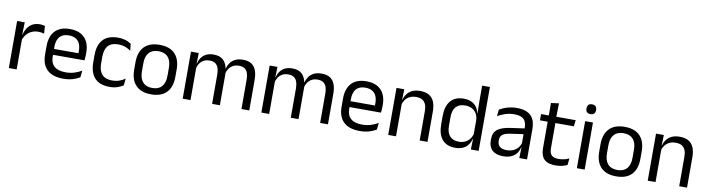

<svg xmlns="http://www.w3.org/2000/svg" viewBox="-28 -1310 7215 1961"><g transform="rotate(10 3579.5 -329.0)"><path d="M143 -298.5 124.5 -361 144.5 -362Q160.5 -424 199.5 -459.8Q238.5 -495.5 303 -495.5Q319 -495.5 331.8 -493Q344.5 -490.5 354.5 -487L359.5 -408.5Q347 -412.5 331.8 -415Q316.5 -417.5 298 -417.5Q243 -417.5 202.2 -387Q161.5 -356.5 143 -298.5ZM147 0H66V-488H145L141 -344L147 -338Z M631 11Q519.5 11 463 -43.5Q406.5 -98 406.5 -199.5V-286.5Q406.5 -389.5 459 -445.2Q511.5 -501 612.5 -501Q680.5 -501 726 -475.8Q771.5 -450.5 794.5 -404Q817.5 -357.5 817.5 -293V-275Q817.5 -259 816.2 -243Q815 -227 813 -211.5H738.5Q739.5 -235.5 739.8 -257Q740 -278.5 740 -296.5Q740 -341 725.8 -371.8Q711.5 -402.5 683.2 -418.8Q655 -435 612.5 -435Q549.5 -435 518 -398.5Q486.5 -362 486.5 -294V-247.5L487 -237.5V-191Q487 -160.5 496 -136Q505 -111.5 524.2 -93.8Q543.5 -76 573.2 -66.8Q603 -57.5 644 -57.5Q691.5 -57.5 732.5 -70Q773.5 -82.5 809.5 -104L802 -34Q769.5 -13.5 726.5 -1.2Q683.5 11 631 11ZM796 -211.5H449V-272.5H796Z M1112.5 11Q1007.5 11 956.2 -45.8Q905 -102.5 905 -206.5V-282.5Q905 -387 956.5 -443.2Q1008 -499.5 1112.5 -499.5Q1143.5 -499.5 1169 -493.8Q1194.5 -488 1214.8 -478.8Q1235 -469.5 1249 -459.5L1256 -389Q1232.5 -407 1200.2 -419.5Q1168 -432 1124.5 -432Q1054.5 -432 1020.2 -393.2Q986 -354.5 986 -280.5V-208.5Q986 -136 1020.2 -97Q1054.5 -58 1124.5 -58Q1169.5 -58 1202.2 -70.5Q1235 -83 1260.5 -101L1253 -29.5Q1231 -14.5 1195.5 -1.8Q1160 11 1112.5 11Z M1543 12.5Q1438 12.5 1383.8 -44.2Q1329.5 -101 1329.5 -207.5V-282Q1329.5 -388 1384 -444.5Q1438.5 -501 1543 -501Q1648 -501 1702.2 -444.5Q1756.5 -388 1756.5 -282V-207.5Q1756.5 -101 1702.2 -44.2Q1648 12.5 1543 12.5ZM1543 -53.5Q1608 -53.5 1641.8 -92Q1675.5 -130.5 1675.5 -203V-286.5Q1675.5 -358.5 1641.8 -396.8Q1608 -435 1543 -435Q1478.5 -435 1444.5 -396.8Q1410.5 -358.5 1410.5 -286.5V-203Q1410.5 -130.5 1444.5 -92Q1478.5 -53.5 1543 -53.5Z M2559.5 0H2478.5V-305.5Q2478.5 -344 2468.8 -372.2Q2459 -400.5 2436.8 -416Q2414.5 -431.5 2377 -431.5Q2341.5 -431.5 2315.5 -417Q2289.5 -402.5 2273.5 -378.2Q2257.5 -354 2251 -323L2238.5 -380.5H2248.5Q2256.5 -412 2275.5 -439Q2294.5 -466 2327 -482.5Q2359.5 -499 2407.5 -499Q2462 -499 2495.2 -477.5Q2528.5 -456 2544 -414.8Q2559.5 -373.5 2559.5 -314.5ZM1950 0H1869V-488H1950L1946.5 -371L1950 -366ZM2254.5 0H2174V-305.5Q2174 -344 2164.2 -372.2Q2154.5 -400.5 2132.5 -416Q2110.5 -431.5 2073 -431.5Q2037 -431.5 2011 -417Q1985 -402.5 1969 -377.8Q1953 -353 1946.5 -321.5L1931.5 -379H1949.5Q1957 -412 1975.5 -439.2Q1994 -466.5 2025.8 -482.8Q2057.5 -499 2103 -499Q2170.5 -499 2205.8 -464Q2241 -429 2250 -362Q2252.5 -352 2253.5 -340.2Q2254.5 -328.5 2254.5 -317Z M3375.5 0H3294.5V-305.5Q3294.5 -344 3284.8 -372.2Q3275 -400.5 3252.8 -416Q3230.5 -431.5 3193 -431.5Q3157.5 -431.5 3131.5 -417Q3105.5 -402.5 3089.5 -378.2Q3073.5 -354 3067 -323L3054.5 -380.5H3064.5Q3072.5 -412 3091.5 -439Q3110.5 -466 3143 -482.5Q3175.5 -499 3223.5 -499Q3278 -499 3311.2 -477.5Q3344.5 -456 3360 -414.8Q3375.5 -373.5 3375.5 -314.5ZM2766 0H2685V-488H2766L2762.5 -371L2766 -366ZM3070.5 0H2990V-305.5Q2990 -344 2980.2 -372.2Q2970.5 -400.5 2948.5 -416Q2926.5 -431.5 2889 -431.5Q2853 -431.5 2827 -417Q2801 -402.5 2785 -377.8Q2769 -353 2762.5 -321.5L2747.5 -379H2765.5Q2773 -412 2791.5 -439.2Q2810 -466.5 2841.8 -482.8Q2873.5 -499 2919 -499Q2986.5 -499 3021.8 -464Q3057 -429 3066 -362Q3068.5 -352 3069.5 -340.2Q3070.5 -328.5 3070.5 -317Z M3706 11Q3594.5 11 3538 -43.5Q3481.5 -98 3481.5 -199.5V-286.5Q3481.5 -389.5 3534 -445.2Q3586.5 -501 3687.5 -501Q3755.5 -501 3801 -475.8Q3846.5 -450.5 3869.5 -404Q3892.5 -357.5 3892.5 -293V-275Q3892.5 -259 3891.2 -243Q3890 -227 3888 -211.5H3813.5Q3814.5 -235.5 3814.8 -257Q3815 -278.5 3815 -296.5Q3815 -341 3800.8 -371.8Q3786.5 -402.5 3758.2 -418.8Q3730 -435 3687.5 -435Q3624.5 -435 3593 -398.5Q3561.5 -362 3561.5 -294V-247.5L3562 -237.5V-191Q3562 -160.5 3571 -136Q3580 -111.5 3599.2 -93.8Q3618.5 -76 3648.2 -66.8Q3678 -57.5 3719 -57.5Q3766.5 -57.5 3807.5 -70Q3848.5 -82.5 3884.5 -104L3877 -34Q3844.5 -13.5 3801.5 -1.2Q3758.5 11 3706 11ZM3871 -211.5H3524V-272.5H3871Z M4408 0H4327V-303.5Q4327 -343 4316.2 -371.5Q4305.5 -400 4281.2 -415.8Q4257 -431.5 4215 -431.5Q4176.5 -431.5 4148.2 -417Q4120 -402.5 4102.5 -377.8Q4085 -353 4078 -321.5L4063.5 -379H4081Q4089 -412 4109 -439.2Q4129 -466.5 4162.8 -482.8Q4196.5 -499 4245.5 -499Q4303.5 -499 4339.2 -477Q4375 -455 4391.5 -413.8Q4408 -372.5 4408 -312.5ZM4081.5 0H4000.5V-488H4081.5L4078 -371L4081.5 -366.5Z M4694.5 10.5Q4606.5 10.5 4560.5 -44Q4514.5 -98.5 4514.5 -203V-283.5Q4514.5 -388.5 4561 -443.8Q4607.5 -499 4698 -499Q4743 -499 4776 -483.8Q4809 -468.5 4829.5 -441Q4850 -413.5 4857 -376H4883.5L4859.5 -301.5Q4858 -344.5 4840.2 -373.8Q4822.5 -403 4792.2 -418Q4762 -433 4723 -433Q4661 -433 4628.2 -397Q4595.5 -361 4595.5 -291V-198Q4595.5 -129 4628.2 -93Q4661 -57 4723 -57Q4760 -57 4788.5 -71.2Q4817 -85.5 4835.8 -110.8Q4854.5 -136 4861.5 -168L4881.5 -110H4857.5Q4850.5 -77 4830.8 -49.5Q4811 -22 4777.8 -5.8Q4744.5 10.5 4694.5 10.5ZM4938.5 0H4857.5L4861 -118L4859.5 -144V-348L4860 -365L4858 -503.5V-662.5H4938.5Z M5440.5 0H5360L5363.5 -118.5L5360.5 -131V-286.5L5361 -315Q5361 -374.5 5330.8 -403Q5300.5 -431.5 5235 -431.5Q5182.5 -431.5 5138.8 -416.5Q5095 -401.5 5061 -381.5L5068.5 -450.5Q5087.5 -462 5113.8 -473.2Q5140 -484.5 5173.8 -492Q5207.5 -499.5 5248 -499.5Q5300.5 -499.5 5337.2 -486.8Q5374 -474 5396.8 -450Q5419.5 -426 5430 -392Q5440.5 -358 5440.5 -316ZM5192 10.5Q5119.5 10.5 5080.8 -24.8Q5042 -60 5042 -125.5V-140Q5042 -207.5 5083.8 -240.8Q5125.5 -274 5216.5 -287L5371 -309L5375.5 -250L5226.5 -228.5Q5170.5 -220.5 5146.5 -201.2Q5122.5 -182 5122.5 -144.5V-136.5Q5122.5 -98 5146.2 -77.5Q5170 -57 5217.5 -57Q5259.5 -57 5289.5 -71.5Q5319.5 -86 5338 -110.5Q5356.5 -135 5363 -165L5375.5 -110H5360Q5353 -78 5333.8 -50.5Q5314.5 -23 5280 -6.2Q5245.5 10.5 5192 10.5Z M5737.5 10Q5681 10 5646.5 -7Q5612 -24 5596.5 -58.5Q5581 -93 5581 -144.5V-452.5H5661V-154Q5661 -106 5683 -83.2Q5705 -60.5 5757 -60.5Q5786.5 -60.5 5813.8 -67Q5841 -73.5 5865 -85.5L5857.5 -16Q5834 -4 5802.5 3Q5771 10 5737.5 10ZM5852.5 -416H5501V-481H5860ZM5659 -473H5581.5L5581 -610L5662.5 -620.5Z M6038 0H5957V-488H6038ZM5997.5 -568Q5972.5 -568 5960.2 -581.2Q5948 -594.5 5948 -617.5V-620Q5948 -643.5 5960.2 -656.5Q5972.5 -669.5 5997.5 -669.5Q6022.5 -669.5 6035 -656.5Q6047.5 -643.5 6047.5 -620V-617.5Q6047.5 -594 6035 -581Q6022.5 -568 5997.5 -568Z M6366 12.5Q6261 12.5 6206.8 -44.2Q6152.5 -101 6152.5 -207.5V-282Q6152.5 -388 6207 -444.5Q6261.5 -501 6366 -501Q6471 -501 6525.2 -444.5Q6579.5 -388 6579.5 -282V-207.5Q6579.5 -101 6525.2 -44.2Q6471 12.5 6366 12.5ZM6366 -53.5Q6431 -53.5 6464.8 -92Q6498.5 -130.5 6498.5 -203V-286.5Q6498.5 -358.5 6464.8 -396.8Q6431 -435 6366 -435Q6301.5 -435 6267.5 -396.8Q6233.5 -358.5 6233.5 -286.5V-203Q6233.5 -130.5 6267.5 -92Q6301.5 -53.5 6366 -53.5Z M7099.5 0H7018.5V-303.5Q7018.5 -343 7007.8 -371.5Q6997 -400 6972.8 -415.8Q6948.5 -431.5 6906.5 -431.5Q6868 -431.5 6839.8 -417Q6811.5 -402.5 6794 -377.8Q6776.5 -353 6769.5 -321.5L6755 -379H6772.5Q6780.5 -412 6800.5 -439.2Q6820.5 -466.5 6854.2 -482.8Q6888 -499 6937 -499Q6995 -499 7030.8 -477Q7066.5 -455 7083 -413.8Q7099.5 -372.5 7099.5 -312.5ZM6773 0H6692V-488H6773L6769.5 -371L6773 -366.5Z"/></g></svg>

Font: Anek Malayalam
Style: Regular
Weight: 400
Version: Version 1.003